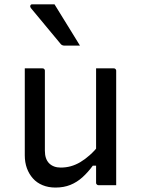

<svg xmlns="http://www.w3.org/2000/svg" viewBox="-20 -843 640 874"><path d="M173.3 -531.8Q177.3 -531.8 179.3 -530.3Q181.3 -528.9 182.8 -526.9Q184.3 -524.9 184.3 -521Q184.3 -475.6 184.3 -429.1Q184.3 -382.6 184.3 -336.6Q184.3 -290.5 184.3 -245.4Q184.3 -200.4 184.3 -157.1Q184.3 -118.9 203.8 -99.5Q223.4 -80.2 256.3 -80.2Q279.9 -80.2 302 -86.2Q324 -92.3 345.3 -104.8Q366.6 -117.4 388.5 -136.8Q410.3 -156.1 432.1 -183.3V-88.9H402.5Q380.3 -58.5 355.2 -35.9Q330.1 -13.3 300.2 -1.3Q270.2 10.8 232.6 10.8Q200.3 10.8 174 0Q147.7 -10.8 129.9 -30.8Q112.1 -50.8 102.4 -77.3Q92.8 -103.8 92.8 -135.9Q92.8 -181 92.8 -225.7Q92.8 -270.3 92.8 -315.4Q92.8 -360.5 92.8 -404.6Q92.8 -436.7 92.8 -468.6Q92.8 -500.4 92.8 -531.8Q113.2 -531.8 133.3 -531.8Q153.4 -531.8 173.3 -531.8ZM497.9 -531.8Q501.9 -531.8 503.9 -530.3Q505.9 -528.8 507.4 -526.7Q508.9 -524.7 508.9 -520.6Q508.9 -450.6 508.9 -380.5Q508.9 -310.4 508.9 -239.8Q508.9 -169.2 508.9 -99.2Q508.9 -77.7 508.9 -59.2Q508.9 -40.7 508.9 -25.6Q508.9 -10.5 508.9 0Q495.1 0 481.3 0Q467.5 0 454.4 0Q441.3 0 428.4 0Q425.4 0 422.9 -1.5Q420.4 -3 418.9 -5.1Q417.4 -7.1 417.4 -11.1Q417.4 -98 417.4 -184.9Q417.4 -271.8 417.4 -358.7Q417.4 -445.6 417.4 -531.8Q431.7 -531.8 444.9 -531.8Q458.2 -531.8 471.5 -531.8Q484.9 -531.8 497.9 -531.8ZM228.1 -823.4Q247.8 -792 267.1 -760.2Q286.3 -728.4 306.1 -697.1Q325.8 -665.8 344 -635.4Q327.1 -635.4 309.8 -635.4Q292.5 -635.4 272.8 -635.4Q266.8 -635.4 262.3 -637.9Q257.8 -640.4 255.8 -643.4Q228 -677.6 206.4 -702.9Q184.8 -728.2 165 -752.8Q145.1 -777.5 120.3 -806.6Q116.3 -812.2 118.2 -817.8Q120.1 -823.4 126.7 -823.4Q145.4 -823.4 160.7 -823.4Q176 -823.4 192.4 -823.4Q208.8 -823.4 228.1 -823.4Z"/></svg>

Font: Recursive Sans Linear Light
Style: Regular
Weight: 300
Version: Version 1.085